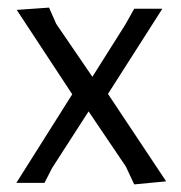

<svg xmlns="http://www.w3.org/2000/svg" viewBox="-20 -481 475 505"><path d="M128 -418 223 -279 310 -417 333 -458H407L264 -234L417 -4L333 4L311 -43L213 -188L117 -39L97 0H23L170 -233L24 -455L109 -461Z"/></svg>

Font: Alegreya Sans
Style: Regular
Weight: 400
Designer: Juan Pablo del Peral
Foundry: Huerta Tipografica
Version: Version 2.008; ttfautohint (v1.6)